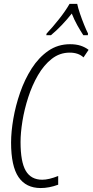

<svg xmlns="http://www.w3.org/2000/svg" viewBox="-20 -951 473 981"><path d="M188 9.8Q112.8 9.8 74.7 -46.1Q36.6 -102.1 36.6 -222.7Q36.6 -277.3 48.1 -344.2Q59.6 -411.1 82.8 -478Q106 -544.9 141.8 -601.1Q177.7 -657.2 226.6 -691.2Q275.4 -725.1 337.9 -725.1Q369.1 -725.1 392.1 -717.5Q415 -710 432.6 -696.3L406.7 -657.7Q380.9 -682.1 335.9 -682.1Q285.2 -682.1 244.6 -650.4Q204.1 -618.7 174.1 -566.9Q144 -515.1 124.3 -453.9Q104.5 -392.6 94.7 -332.5Q85 -272.5 85 -225.1Q85 -123.5 111.8 -78.1Q138.7 -32.7 195.8 -32.7Q229.5 -32.7 277.3 -51.8V-7.3Q231 9.8 188 9.8ZM216.3 -771 218.3 -779.8Q248.5 -811.5 281.2 -852.8Q314 -894 335.4 -931.2H374.5Q378.4 -911.6 388.4 -882.1Q398.4 -852.5 409.9 -824.2Q421.4 -795.9 429.7 -779.8L428.7 -771H405.8Q391.6 -792.5 375.2 -821.5Q358.9 -850.6 346.7 -881.8Q323.7 -852.5 296.4 -823.7Q269 -794.9 240.2 -771Z"/></svg>

Font: Open Sans Condensed Light
Style: Italic
Weight: 300
Width: 3
Italic angle: -12°
Designer: Monotype Design Team
Foundry: Monotype Imaging Inc.
Version: Version 3.000; ttfautohint (v1.8.4)